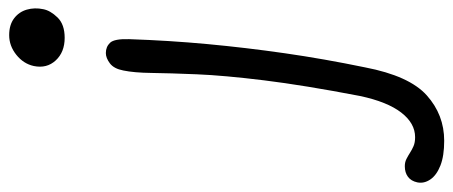

<svg xmlns="http://www.w3.org/2000/svg" viewBox="-446 -440 1012 429"><g transform="rotate(-90 60.5 -226.0)"><path d="M-40 260Q-74 260 -95.5 251.5Q-117 243 -126.5 229Q-136 215 -133 200Q-130 186 -120.5 179Q-111 172 -97 172Q-88 172 -81 175.5Q-74 179 -67 183.5Q-60 188 -52 191.5Q-44 195 -32 195Q-1 195 23 164Q47 133 60 72Q84 -53 95 -142.5Q106 -232 108.5 -293Q111 -354 111.5 -393.5Q112 -433 117 -457Q121 -478 133 -487Q145 -496 156 -496Q170 -496 179 -486.5Q188 -477 187 -444Q184 -355 176 -269Q168 -183 155.5 -96Q143 -9 124 83Q105 182 61.5 221Q18 260 -40 260ZM190 -588Q158 -588 139.5 -608Q121 -628 127 -657Q132 -680 152 -696Q172 -712 196 -712Q219 -712 233.5 -701Q248 -690 253 -672.5Q258 -655 254 -636Q251 -620 235.5 -604Q220 -588 190 -588Z"/></g></svg>

Font: Shantell Sans Light
Style: Italic
Weight: 300
Italic angle: -11°
Designer: Stephen Nixon, Anya Danilova, Shantell Martin
Foundry: Arrow Type
Version: Version 1.008;[ac192a2d6]